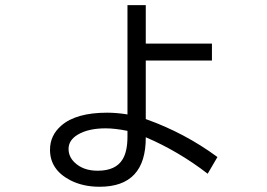

<svg xmlns="http://www.w3.org/2000/svg" viewBox="-20 -688 1039 748"><path d="M476.6 -668H547.9V-518.1H805.7V-452.1H547.9V-224.1Q699.2 -170.4 827.1 -76.2L789.1 -11.2Q675.8 -98.6 547.9 -153.3Q548.8 39.6 368.2 39.6Q302.7 39.6 252.9 13.7Q174.8 -27.3 174.8 -104.5Q174.8 -160.6 218.8 -198.7Q276.4 -249 397.5 -249Q434.6 -249 476.6 -242.2ZM476.6 -178.2Q427.7 -188 391.6 -188Q324.2 -188 283.2 -163.6Q247.1 -142.1 247.1 -107.9Q247.1 -77.6 270.5 -55.2Q303.7 -22.9 360.4 -22.9Q431.6 -22.9 458 -67.9Q476.6 -98.6 476.6 -156.2Z"/></svg>

Font: UDEV Gothic 35
Style: Regular
Weight: 400
Version: v2.1.0; ttfautohint (v1.8.4.7-5d5b-dirty) -l 6 -r 45 -G 200 